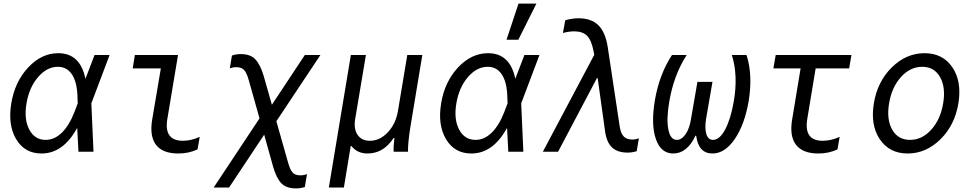

<svg xmlns="http://www.w3.org/2000/svg" viewBox="-20 -847 5440 1072"><path d="M305 -550Q428 -550 457 -407L508 -540H592L490 -270L502 0H418L411 -133Q333 10 212 10Q118 10 70.5 -69.5Q23 -149 43 -270Q63 -391 137.5 -470.5Q212 -550 305 -550ZM395 -220 414 -270 412 -320Q408 -394 380 -434Q352 -474 303 -474Q242 -474 192.5 -416.5Q143 -359 128 -270Q113 -181 143.5 -123.5Q174 -66 235 -66Q284 -66 325 -106Q366 -146 395 -220Z M974 -540 914 -181Q895 -61 1001 -61Q1048 -61 1095 -83L1083 -13Q1035 10 975 10Q888 10 851 -38.5Q814 -87 830 -181L878 -465H721L733 -540Z M1173 200 1429 -186 1369 -399Q1358 -439 1343.5 -455.5Q1329 -472 1299 -472Q1280 -472 1263 -465L1275 -537Q1299 -545 1324 -545Q1378 -545 1405.5 -516Q1433 -487 1452 -424L1498 -262L1682 -540H1769L1523 -170L1588 59Q1599 99 1613 115.5Q1627 132 1657 132Q1677 132 1694 125L1682 197Q1658 205 1633 205Q1578 205 1550.5 176Q1523 147 1505 84L1455 -95L1259 200Z M1816 200 1939 -540H2023L1963 -182Q1954 -127 1976.5 -94Q1999 -61 2045 -61Q2101 -61 2145.5 -108.5Q2190 -156 2202 -228L2254 -540H2338L2270 -130Q2257 -45 2258 0H2178Q2176 -26 2182 -76H2177Q2121 10 2032 10Q1975 10 1943 -31H1938L1900 200Z M2705 -550Q2828 -550 2857 -407L2908 -540H2992L2890 -270L2902 0H2818L2811 -133Q2733 10 2612 10Q2518 10 2470.5 -69.5Q2423 -149 2443 -270Q2463 -391 2537.5 -470.5Q2612 -550 2705 -550ZM2795 -220 2814 -270 2812 -320Q2808 -394 2780 -434Q2752 -474 2703 -474Q2642 -474 2592.5 -416.5Q2543 -359 2528 -270Q2513 -181 2543.5 -123.5Q2574 -66 2635 -66Q2684 -66 2725 -106Q2766 -146 2795 -220ZM2975 -827 2874 -625H2808L2875 -827Z M3011 0 3298 -541 3294 -562Q3282 -623 3257.5 -647.5Q3233 -672 3186 -672Q3158 -672 3123 -663L3136 -734Q3175 -745 3210 -745Q3281 -745 3320.5 -706.5Q3360 -668 3373 -585L3440 -141Q3446 -102 3462.5 -85Q3479 -68 3510 -68Q3530 -68 3547 -75L3535 -3Q3510 5 3484 5Q3427 5 3396.5 -24.5Q3366 -54 3358 -116L3317 -411H3313L3096 0Z M3958 10Q3880 10 3867 -89H3863Q3816 10 3739 10Q3670 10 3642 -70.5Q3614 -151 3636 -285Q3661 -432 3732 -540H3814Q3742 -428 3717 -281Q3700 -183 3711.5 -124.5Q3723 -66 3759 -66Q3786 -66 3808 -98Q3830 -130 3838 -182L3874 -390H3958L3922 -182Q3914 -130 3924 -98Q3934 -66 3961 -66Q3998 -66 4029 -124.5Q4060 -183 4077 -281Q4102 -427 4066 -540H4148Q4184 -430 4160 -282Q4137 -150 4082 -70Q4027 10 3958 10Z M4487 -181Q4468 -61 4573 -61Q4621 -61 4668 -83L4656 -13Q4608 10 4549 10Q4462 10 4424.5 -38.5Q4387 -87 4403 -181L4450 -465H4298L4311 -540H4734L4721 -465H4534Z M5230.5 -69Q5150 10 5048 10Q4946 10 4892.5 -69Q4839 -148 4859 -270Q4879 -392 4959.5 -471Q5040 -550 5142 -550Q5244 -550 5297.5 -471Q5351 -392 5331 -270Q5311 -148 5230.5 -69ZM4961.5 -123Q4994 -66 5061 -66Q5128 -66 5179.5 -123Q5231 -180 5246 -270Q5261 -360 5228.5 -417Q5196 -474 5129 -474Q5062 -474 5010.5 -417Q4959 -360 4944 -270Q4929 -180 4961.5 -123Z"/></svg>

Font: CommitMono
Style: Italic
Weight: 400
Monospace: yes
Designer: Eigil Nikolajsen
Foundry: Eigil Nikolajsen
Version: Version 1.143